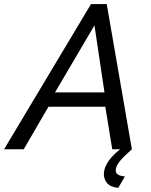

<svg xmlns="http://www.w3.org/2000/svg" viewBox="-67 -730 739 939"><path d="M378 -710H455L578 0H482L448 -208H170L49 0H-47ZM444 -278 395 -606 202 -278ZM441 123Q441 54 545 -18H570L578 0Q537 36 518 59.5Q499 83 499 103Q499 118 511 124.5Q523 131 544 133L511 189Q471 184 456 164.5Q441 145 441 123Z"/></svg>

Font: Raleway Medium
Style: Italic
Weight: 500
Italic angle: -12°
Designer: Matt McInerney, Pablo Impallari, Rodrigo Fuenzalida
Foundry: Matt McInerney, Pablo Impallari, Rodrigo Fuenzalida
Version: Version 4.026